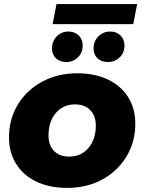

<svg xmlns="http://www.w3.org/2000/svg" viewBox="-20 -909 705 938"><path d="M24 -238Q24 -327 67 -398Q110 -469 186 -510Q262 -551 357 -551Q443 -551 507 -520.5Q571 -490 606 -434.5Q641 -379 641 -305Q641 -216 598 -144.5Q555 -73 479.5 -32Q404 9 308 9Q222 9 158 -21.5Q94 -52 59 -108Q24 -164 24 -238ZM448 -295Q448 -343 421 -371Q394 -399 346 -399Q289 -399 253 -357Q217 -315 217 -247Q217 -199 244 -171.5Q271 -144 319 -144Q376 -144 412 -186Q448 -228 448 -295ZM234 -672Q234 -708 257.5 -731.5Q281 -755 314 -755Q345 -755 364.5 -736Q384 -717 384 -687Q384 -651 360.5 -628.5Q337 -606 304 -606Q273 -606 253.5 -624Q234 -642 234 -672ZM437 -672Q437 -708 461 -731.5Q485 -755 518 -755Q549 -755 568.5 -736Q588 -717 588 -687Q588 -651 564.5 -628.5Q541 -606 508 -606Q476 -606 456.5 -624Q437 -642 437 -672ZM256 -889H650L631 -791H237Z"/></svg>

Font: Idrija
Style: Italic
Weight: 800
Italic angle: -11.3°
Designer: Julieta Ulanovsky
Foundry: Julieta Ulanovsky
Version: Version 7.200